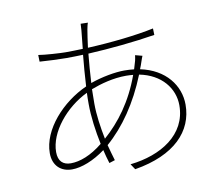

<svg xmlns="http://www.w3.org/2000/svg" viewBox="-86 -881 1172 1017"><g transform="rotate(-10 500.0 -372.5)"><path d="M431 -155C418 -219 408 -288 408 -348C408 -373 409 -399 409 -425C461 -445 529 -464 599 -464C612 -464 625 -463 637 -462C588 -326 514 -228 431 -155ZM231 -58C189 -58 164 -81 164 -130C164 -236 262 -355 379 -411C378 -391 378 -371 378 -351C378 -283 389 -203 404 -132C340 -80 280 -58 231 -58ZM665 -563C664 -553 662 -543 660 -534C656 -519 651 -504 647 -490C630 -492 612 -493 594 -493C545 -493 473 -480 411 -458C414 -512 418 -566 423 -614C542 -620 673 -633 784 -651L783 -686C690 -666 555 -651 426 -645C431 -684 436 -718 440 -741C442 -752 446 -770 449 -776L410 -777C410 -770 409 -757 408 -742C406 -718 402 -684 398 -644C366 -643 335 -642 305 -642C280 -642 194 -647 160 -653L161 -617C196 -614 273 -611 306 -611C334 -611 364 -612 394 -613C389 -561 384 -503 381 -445C249 -386 130 -257 130 -130C130 -62 173 -25 232 -25C283 -25 350 -51 412 -97C418 -71 425 -46 432 -24L463 -34C455 -60 447 -89 439 -119C531 -199 610 -313 668 -458C786 -435 850 -352 850 -261C850 -103 707 -16 541 2L561 32C778 -4 883 -116 883 -259C883 -361 813 -457 678 -485C684 -498 688 -512 693 -526C697 -537 699 -544 703 -553Z"/></g></svg>

Font: Source Han Sans CN ExtraLight
Style: Regular
Weight: 250
Designer: Ryoko NISHIZUKA (kana & ideographs); Paul D. Hunt (Latin, Greek & Cyrillic); Wenlong ZHANG (bopomofo); Sandoll Communica
Foundry: Adobe Systems Incorporated
Version: Version 1.004;PS 1.004;hotconv 16.6.51;makeotf.lib2.5.65220